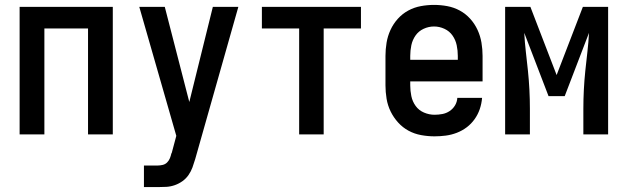

<svg xmlns="http://www.w3.org/2000/svg" viewBox="-20 -548 2540 783"><path d="M60 0V-520H440V0H339V-432H161V0Z M567 215V127H623Q633 127 643.5 124.5Q654 122 661.5 114.5Q669 107 673 97Q677 87 679 77Q680 77 680 77Q680 77 680 77L699 6L548 -520H652L752 -132L848 -520H952L776 101Q771 118 765 134.5Q759 151 749 165.5Q739 180 724.5 190.5Q710 201 693 207Q676 213 658.5 214Q641 215 623 215Z M1200 0V-432H1048V-520H1452V-432H1300V0Z M1752 8Q1725 8 1697.5 3Q1670 -2 1646 -15Q1622 -28 1603.5 -48.5Q1585 -69 1573 -93.5Q1561 -118 1556.5 -145.5Q1552 -173 1552 -200V-320Q1552 -347 1556.5 -374Q1561 -401 1572.5 -426Q1584 -451 1602.5 -471.5Q1621 -492 1645 -505Q1669 -518 1696 -523Q1723 -528 1750 -528Q1777 -528 1804 -523Q1831 -518 1855 -505Q1879 -492 1897.5 -471.5Q1916 -451 1927.5 -426Q1939 -401 1943.5 -374Q1948 -347 1948 -320V-216H1653V-200Q1653 -178 1657.5 -156Q1662 -134 1675 -116Q1688 -98 1709 -89Q1730 -80 1752 -80Q1768 -80 1784 -83Q1800 -86 1813.5 -95Q1827 -104 1835.5 -118Q1844 -132 1845 -149H1946Q1944 -125 1936.5 -103Q1929 -81 1915.5 -62Q1902 -43 1883.5 -29Q1865 -15 1843 -6.5Q1821 2 1798 5Q1775 8 1752 8ZM1847 -304V-320Q1847 -342 1842.5 -363.5Q1838 -385 1825.5 -403Q1813 -421 1792.5 -430.5Q1772 -440 1750 -440Q1728 -440 1707.5 -430.5Q1687 -421 1674.5 -403Q1662 -385 1657.5 -363.5Q1653 -342 1653 -320V-304Z M2040 0V-520H2143L2250 -242L2357 -520H2460V0H2359V-104Q2359 -143 2361 -182Q2363 -221 2367 -259.5Q2371 -298 2375.5 -336.5Q2380 -375 2382 -414L2283 -156H2217L2118 -414Q2120 -375 2124.5 -336.5Q2129 -298 2133 -259.5Q2137 -221 2139 -182Q2141 -143 2141 -104V0Z"/></svg>

Font: Iosevka SS04 Semibold
Style: Regular
Weight: 600
Monospace: yes
Designer: Belleve Invis
Foundry: Belleve Invis
Version: Version 19.0.0; ttfautohint (v1.8.4)